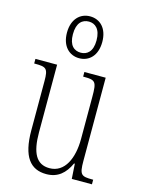

<svg xmlns="http://www.w3.org/2000/svg" viewBox="-123 -885 715 966"><g transform="rotate(15 234.5 -402.0)"><path d="M224 -596C276 -596 316 -634 316 -705C316 -776 276 -814 224 -814C173 -814 132 -776 132 -705C132 -634 173 -596 224 -596ZM225 -625C191 -625 163 -646 163 -705C163 -765 191 -787 225 -787C257 -787 286 -765 286 -705C286 -646 257 -625 225 -625ZM215 10C275 10 312 -23 337 -78H341L346 0H451V-24H448C389 -24 379 -29 379 -103V-536H268V-512H271C333 -512 339 -505 339 -425V-206C339 -107 303 -23 223 -23C155 -23 126 -76 126 -184V-536H13V-512H17C76 -512 86 -506 86 -440V-184C86 -45 133 10 215 10Z"/></g></svg>

Font: Noto Serif Devanagari ExtraCondensed ExtraLight
Style: Regular
Weight: 200
Width: 2
Designer: Universal Thirst, Indian Type Foundry and the Monotype Design Team
Foundry: Monotype Imaging Inc.
Version: Version 2.004